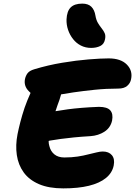

<svg xmlns="http://www.w3.org/2000/svg" viewBox="-20 -1035 747 1062"><path d="M330 7Q250 7 195.5 -16.5Q141 -40 111 -81.5Q81 -123 73 -177.5Q65 -232 77 -293Q83 -323 92.5 -360Q102 -397 116 -439Q130 -479 149 -521Q143 -526 139 -531Q111 -559 118 -597Q122 -616 132.5 -630Q143 -644 170 -652Q246 -675 324.5 -688Q403 -701 470.5 -706.5Q538 -712 581 -712Q648 -712 681.5 -678Q715 -644 705 -597Q701 -575 683.5 -560Q666 -545 634 -545Q568 -545 504.5 -538.5Q441 -532 386 -524Q349 -518 318 -513Q314 -500 309 -483Q298 -454 287 -420Q290 -420 294 -421Q322 -426 356 -430.5Q390 -435 432 -438.5Q474 -442 527 -444Q573 -444 590 -424.5Q607 -405 600 -368Q591 -328 557.5 -306.5Q524 -285 481 -282Q430 -279 389.5 -275Q349 -271 316 -266.5Q283 -262 254 -257Q251 -256 249 -255Q249 -240 253 -227Q260 -198 281 -181Q302 -164 336 -164Q376 -164 409 -169Q442 -174 468 -181L514 -192Q534 -197 548 -197Q582 -197 599 -176.5Q616 -156 609 -120Q601 -79 566 -50.5Q531 -22 472 -7.5Q413 7 330 7ZM484 -770Q453 -770 427.5 -783Q402 -796 384 -819Q366 -842 356.5 -870Q347 -898 348 -928Q350 -973 371 -994Q392 -1015 435 -1015Q468 -1015 485.5 -997.5Q503 -980 508 -948Q512 -924 522 -907.5Q532 -891 542.5 -878Q553 -865 559 -851.5Q565 -838 561 -818Q556 -791 534.5 -780.5Q513 -770 484 -770Z"/></svg>

Font: Shantell Sans Light ExtraBold
Style: Italic
Weight: 800
Italic angle: -11°
Version: Version 1.008;[ac192a2d6]